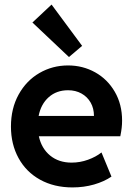

<svg xmlns="http://www.w3.org/2000/svg" viewBox="-20 -819 591 847"><path d="M28.3 -260.7Q28.3 -340.8 62.3 -402.1Q96.2 -463.4 153.8 -496.8Q211.4 -530.3 280.3 -530.3Q345.2 -530.3 399.7 -500Q454.1 -469.7 486.3 -414.3Q518.6 -358.9 518.6 -287.1Q518.6 -270.5 516.8 -255.1Q515.1 -239.7 510.7 -217.8H151.4Q163.1 -164.1 201.2 -132.8Q239.3 -101.6 295.9 -101.6Q333 -101.6 368.2 -114.3Q403.3 -127 427.7 -146.5L471.7 -40Q439.9 -18.1 395 -5.1Q350.1 7.8 299.8 7.8Q218.3 7.8 156.7 -26.4Q95.2 -60.5 61.8 -121.6Q28.3 -182.6 28.3 -260.7ZM394.5 -307.6Q394.5 -340.8 379.9 -366.5Q365.2 -392.1 339.4 -406.5Q313.5 -420.9 280.3 -420.9Q229.5 -420.9 195.1 -390.4Q160.6 -359.9 150.4 -307.6ZM123 -719.7 207.5 -798.8 342.3 -616.7 284.2 -567.4Z"/></svg>

Font: Reddit Sans
Style: Bold
Weight: 700
Designer: Stephen Hutchings
Foundry: Reddit
Version: Version 1.013